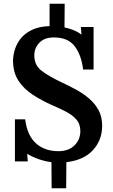

<svg xmlns="http://www.w3.org/2000/svg" viewBox="-20 -856 608 1030"><path d="M257 154 256 14Q224 10 189.5 -1.5Q155 -13 126 -31L129 10H60V-216H115Q126 -129 173 -87Q220 -45 293 -45Q348 -45 379.5 -76Q411 -107 411 -153Q411 -191 389 -215.5Q367 -240 332 -258Q297 -276 257 -293Q203 -317 155.5 -348Q108 -379 79 -423Q50 -467 50 -531Q50 -558 59.5 -589.5Q69 -621 91 -649Q113 -677 151 -695.5Q189 -714 246 -716V-836H327L326 -709Q350 -704 373 -695Q396 -686 417 -670L414 -711H482V-483H426Q416 -563 379.5 -609.5Q343 -656 267 -655Q218 -655 191 -626.5Q164 -598 164 -559Q164 -508 200.5 -478.5Q237 -449 315 -412Q352 -395 389.5 -374.5Q427 -354 458.5 -327Q490 -300 509 -264.5Q528 -229 528 -181Q528 -105 479 -51Q430 3 336 14L335 154Z"/></svg>

Font: Lora SemiBold
Style: Regular
Weight: 600
Designer: Olga Karpushina, Alexei Vanyashin (Cyrillic)
Foundry: Cyreal
Version: Version 3.011; ttfautohint (v1.8.4.7-5d5b)